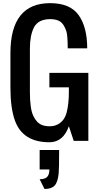

<svg xmlns="http://www.w3.org/2000/svg" viewBox="-20 -904 625 1232"><path d="M351.1 -106Q393.6 -128.4 407.7 -182.6Q421.9 -236.8 421.9 -312.5V-343.8H296.9V-436.5H546.9V0H453.1L421.9 -93.8Q385.3 8.8 296.9 8.8Q126.5 8.8 76.2 -129.4Q46.9 -209.5 46.9 -340.8V-562.5Q46.9 -883.8 301.8 -883.8Q430.2 -883.8 484.9 -806.6Q539.6 -729.5 539.6 -593.8H414.6Q414.1 -677.2 406.2 -702.1Q391.1 -748.5 367.2 -765.1Q342.8 -781.2 303.2 -781.2Q226.1 -781.2 198.7 -729.5Q171.9 -677.7 171.9 -593.8V-312.5Q171.9 -206.5 193.4 -161.1Q214.8 -115.2 250 -101.6Q270.5 -93.8 299.3 -93.8Q328.1 -93.8 351.1 -106ZM234.4 58.6H359.4Q359.4 180.7 356.4 210Q350.6 265.6 330.1 287.1Q310.1 308.6 265.6 308.6L234.4 246.1Q267.6 246.1 282.2 231.4Q296.9 216.8 296.9 183.6H234.4Z"/></svg>

Font: Oswald
Style: Book
Weight: 400
Designer: vernon adams
Foundry: vernon adams
Version: Version 1.000